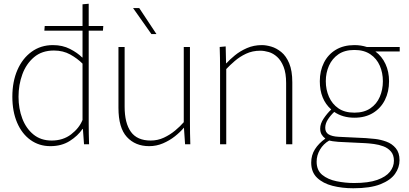

<svg xmlns="http://www.w3.org/2000/svg" viewBox="-20 -771 2184 1026"><path d="M249 10Q189 10 143 -23Q97 -56 71.5 -115.5Q46 -175 46 -254Q46 -335 73 -397Q100 -459 149 -494.5Q198 -530 263 -530Q314 -530 354 -509.5Q394 -489 419 -464H421V-607H217L219 -632H421V-748L454 -751V-632H532L530 -607H454V-112Q454 -84 454.5 -56Q455 -28 456 0H429L423 -82H421Q396 -45 352.5 -17.5Q309 10 249 10ZM256 -20Q317 -20 360 -53Q403 -86 421 -130V-431Q393 -459 355 -480Q317 -501 268 -501Q204 -501 162 -465.5Q120 -430 99.5 -374Q79 -318 79 -254Q79 -191 99 -138Q119 -85 158.5 -52.5Q198 -20 256 -20Z M777 10Q703 10 658 -39Q613 -88 613 -195V-520H646V-201Q646 -113 679.5 -66.5Q713 -20 785 -20Q823 -20 856 -35.5Q889 -51 916 -73.5Q943 -96 962 -118V-520H995V-125Q995 -87 995.5 -58Q996 -29 997 0H969L963 -88H962Q943 -65 914.5 -42.5Q886 -20 851 -5Q816 10 777 10ZM789 -589 691 -728H724L816 -589Z M1156 -395Q1156 -433 1155.5 -462Q1155 -491 1154 -520L1186 -523L1188 -433H1190Q1208 -453 1235.5 -475.5Q1263 -498 1299.5 -514Q1336 -530 1380 -530Q1402 -530 1429.5 -522Q1457 -514 1483 -493Q1509 -472 1525.5 -432.5Q1542 -393 1542 -331V0H1509V-327Q1509 -380 1495.5 -414Q1482 -448 1461 -467Q1440 -486 1416 -493Q1392 -500 1371 -500Q1329 -500 1295 -484Q1261 -468 1234.5 -445Q1208 -422 1189 -402V0H1156Z M1874 -142Q1811 -142 1766 -173Q1745 -153 1731.5 -131.5Q1718 -110 1718 -88Q1718 -64 1736 -53Q1754 -42 1789 -40L1935 -33Q1955 -32 1985 -28.5Q2015 -25 2045 -14Q2075 -3 2095 21Q2115 45 2115 85Q2115 124 2091 158Q2067 192 2013 213.5Q1959 235 1868 235Q1808 235 1757 222Q1706 209 1674.5 179Q1643 149 1643 98Q1643 58 1663 26.5Q1683 -5 1718 -30V-31Q1706 -40 1698.5 -52.5Q1691 -65 1691 -84Q1691 -110 1709.5 -137.5Q1728 -165 1750 -186Q1689 -240 1689 -337Q1689 -392 1711 -436Q1733 -480 1774.5 -505Q1816 -530 1874 -530Q1909 -530 1940 -520H2116V-496H1986Q2021 -470 2040 -429Q2059 -388 2059 -337Q2059 -281 2037 -237Q2015 -193 1973.5 -167.5Q1932 -142 1874 -142ZM1874 -169Q1925 -169 1959 -192Q1993 -215 2009.5 -253.5Q2026 -292 2026 -337Q2026 -382 2009.5 -420Q1993 -458 1959 -481Q1925 -504 1874 -504Q1822 -504 1788.5 -481Q1755 -458 1738 -420Q1721 -382 1721 -337Q1721 -292 1738 -253.5Q1755 -215 1788.5 -192Q1822 -169 1874 -169ZM1872 207Q1949 207 1995.5 190.5Q2042 174 2063.5 147Q2085 120 2085 88Q2085 57 2069 38.5Q2053 20 2029 11Q2005 2 1978.5 -1.5Q1952 -5 1932 -6L1788 -13Q1753 -16 1739 -20Q1708 -2 1690 28.5Q1672 59 1672 93Q1672 139 1702 163.5Q1732 188 1778.5 197.5Q1825 207 1872 207Z"/></svg>

Font: Murecho ExtraLight
Style: Regular
Weight: 200
Designer: Neil Summerour
Foundry: Positype
Version: Version 1.010; ttfautohint (v1.8.3)